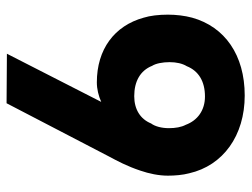

<svg xmlns="http://www.w3.org/2000/svg" viewBox="-108 -632 747 570"><g transform="rotate(-90 265.0 -347.5)"><path d="M497 -294C473 -381 403 -433 305 -433C285 -433 265 -428 247 -420L390 -700L243 -701L86 -399C71 -371 56 -343 43 -304C34 -278 28 -249 28 -222C28 -201 30 -178 35 -159C58 -58 147 6 266 6C386 6 470 -53 497 -150C503 -172 506 -198 506 -222C506 -249 503 -275 497 -294ZM353 -166C339 -131 308 -112 263 -112C222 -112 192 -134 179 -169C172 -182 169 -200 169 -219C169 -240 174 -260 183 -272C196 -304 225 -322 264 -322C308 -322 340 -304 354 -269C361 -258 365 -238 365 -217C365 -197 361 -179 353 -166Z"/></g></svg>

Font: Arthouse Owned
Style: Bold
Weight: 700
Designer: Jeremy Tribby
Foundry: Tribby Type
Version: Version 1.000;PS 001.000;hotconv 1.0.88;makeotf.lib2.5.64775